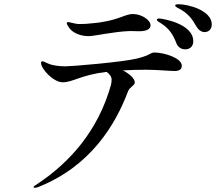

<svg xmlns="http://www.w3.org/2000/svg" viewBox="-20 -820 1040 903"><path d="M820 -800C811 -800 804 -799 804 -794C804 -787 817 -783 834 -773C867 -752 883 -732 904 -695C914 -679 927 -669 943 -669C956 -669 976 -678 976 -705C976 -771 866 -800 820 -800ZM397 -650C424 -650 518 -672 592 -674L637 -673C670 -674 688 -683 688 -701C688 -726 646 -754 605 -754C563 -754 535 -720 408 -710C391 -708 375 -707 358 -707C349 -707 344 -707 334 -709C317 -712 308 -716 300 -716C297 -716 294 -715 294 -711C294 -706 302 -693 311 -682C328 -664 359 -650 397 -650ZM729 -733C723 -733 718 -732 718 -727C718 -721 728 -716 741 -708C777 -684 795 -655 809 -618C818 -594 837 -588 851 -588C869 -588 889 -598 889 -626C889 -711 739 -733 729 -733ZM708 -573C684 -573 693 -562 626 -545C558 -528 317 -508 288 -508C259 -508 226 -512 207 -521C196 -525 185 -532 179 -532C176 -532 173 -529 173 -524C173 -496 231 -433 275 -433C323 -433 359 -467 481 -482C493 -474 505 -461 505 -445C505 -438 504 -430 502 -421C441 -203 306 -54 153 47C141 54 138 57 138 60C138 63 141 63 144 63C146 63 151 63 159 60C407 -38 523 -234 582 -390C590 -412 614 -417 614 -433C614 -450 589 -473 558 -489C593 -491 630 -492 665 -492C719 -492 782 -486 800 -486C824 -486 835 -494 835 -511C835 -548 749 -573 708 -573Z"/></svg>

Font: Shippori Mincho OTF Medium
Style: Regular
Weight: 500
Designer: FONTDASU
Foundry: FONTDASU / Google Inc. / but / Adobe
Version: Version 3.300;hotconv 1.0.109;makeotfexe 2.5.65596